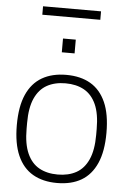

<svg xmlns="http://www.w3.org/2000/svg" viewBox="-59 -917 655 973"><g transform="rotate(5 268.0 -431.0)"><path d="M268 12Q196 12 145 -17.5Q94 -47 67 -108Q40 -169 40 -263Q40 -358 67 -418.5Q94 -479 145 -508.5Q196 -538 268 -538Q341 -538 391.5 -508.5Q442 -479 469 -418.5Q496 -358 496 -263Q496 -169 469 -108Q442 -47 391.5 -17.5Q341 12 268 12ZM268 -31Q323 -31 362.5 -53Q402 -75 423.5 -123Q445 -171 445 -248V-278Q445 -356 423.5 -403.5Q402 -451 362.5 -473Q323 -495 268 -495Q213 -495 173.5 -473Q134 -451 112.5 -403.5Q91 -356 91 -278V-248Q91 -171 112.5 -123Q134 -75 173.5 -53Q213 -31 268 -31ZM235 -650V-720H300V-650ZM120 -831V-874H415V-831Z"/></g></svg>

Font: Archivo SemiBold Thin
Style: Regular
Weight: 250
Version: Version 2.001